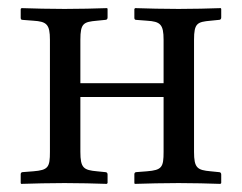

<svg xmlns="http://www.w3.org/2000/svg" viewBox="-20 -451 596 473"><path d="M383 -77C383 -39 379 -32 342 -29L316 -27C313 -27 311 -25 311 -22V0L312 2C342 1 384 0 420 0C457 0 493 1 523 2L525 0V-21C525 -25 523 -27 519 -27L499 -29C466 -32 458 -37 458 -77V-353C458 -394 466 -397 499 -400L519 -402C523 -402 525 -404 525 -408V-429L524 -431C494 -430 457 -429 420 -429C384 -429 343 -430 313 -431L311 -429V-407C311 -403 313 -402 316 -402L342 -400C375 -398 383 -391 383 -353V-246H178V-353C178 -394 186 -397 219 -400L239 -402C243 -402 245 -404 245 -408V-429L244 -431C214 -430 176 -429 139 -429C103 -429 63 -430 33 -431L31 -429V-407C31 -403 33 -402 36 -402L62 -400C95 -398 103 -391 103 -353V-77C103 -39 99 -32 62 -29L36 -27C33 -27 31 -25 31 -22V0L32 2C62 1 103 0 139 0C176 0 213 1 243 2L245 0V-21C245 -25 243 -27 239 -27L219 -29C186 -32 178 -37 178 -77V-212H383Z"/></svg>

Font: Libertinus Serif Display
Style: Regular
Weight: 400
Designer: Philipp H. Poll, Khaled Hosny
Foundry: Caleb Maclennan
Version: Version 7.050;RELEASE